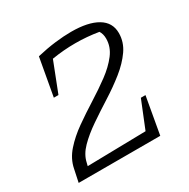

<svg xmlns="http://www.w3.org/2000/svg" viewBox="-141 -735 850 864"><g transform="rotate(-30 284.5 -303.0)"><path d="M27 0 41 -66Q50 -112 84 -150.5Q118 -189 165.5 -222.5Q213 -256 264 -288Q315 -320 359 -352.5Q403 -385 431 -421.5Q459 -458 459 -501Q459 -525 448 -542Q418 -547 388 -549.5Q358 -552 328 -552Q267 -552 206 -542L146 -388H122L157 -583Q208 -595 253.5 -600.5Q299 -606 337 -606Q425 -606 473 -577.5Q521 -549 521 -494Q521 -447 493 -407Q465 -367 420.5 -331.5Q376 -296 324.5 -263.5Q273 -231 225.5 -198.5Q178 -166 145 -132.5Q112 -99 104 -61L100 -45L404 -51L461 -192H485L451 0Z"/></g></svg>

Font: Piazzolla Light
Style: Italic
Weight: 300
Italic angle: -11.3°
Designer: Juan Pablo del Peral
Foundry: Huerta Tipografica
Version: Version 1.330